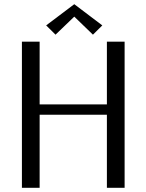

<svg xmlns="http://www.w3.org/2000/svg" viewBox="-20 -900 700 920"><path d="M85 0ZM470.2 -778.3 425.3 -733.9 335.9 -820.3 246.1 -733.9 201.2 -778.3 335.9 -879.9ZM169.9 -700.2V-399.9H492.2V-700.2H577.1V0H492.2V-350.1H169.9V0H85V-700.2Z"/></svg>

Font: Pfennig
Style: Medium
Weight: 500
Version: Version 20120410 ; ttfautohint (v0.8)